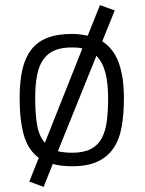

<svg xmlns="http://www.w3.org/2000/svg" viewBox="-20 -642 567 753"><path d="M132 -23Q90 -54 73.5 -112Q57 -170 57 -258Q57 -321 67.5 -368Q78 -415 102 -446.5Q126 -478 165.5 -493.5Q205 -509 263 -509Q280 -509 295 -507Q310 -505 324 -502L372 -622L430 -601L381 -480Q426 -451 446 -395Q466 -339 466 -257Q466 -194 457 -144Q448 -94 424.5 -60Q401 -26 362 -8Q323 10 263 10Q218 10 187 1L151 91L95 70ZM263 -43Q308 -43 336 -57.5Q364 -72 379 -100Q394 -128 399 -167.5Q404 -207 404 -257Q404 -317 393 -358Q382 -399 358 -423L207 -49Q231 -43 263 -43ZM118 -258Q118 -196 125.5 -152Q133 -108 156 -82L303 -452Q287 -456 263 -456Q222 -456 194.5 -444.5Q167 -433 150 -409Q133 -385 125.5 -347.5Q118 -310 118 -258Z"/></svg>

Font: Panefresco 250wt
Style: Regular
Weight: 300
Version: Version 1.000